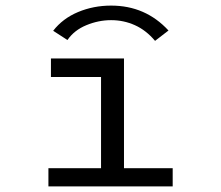

<svg xmlns="http://www.w3.org/2000/svg" viewBox="-20 -666 790 686"><path d="M153 0V-65H341V-391H162V-457H423V-65H597V0ZM221 -523 170 -556Q204 -600 259 -623Q314 -646 377 -646Q500 -646 582 -557L534 -520Q502 -558 462 -576Q422 -594 377 -594Q332 -594 288.5 -576Q245 -558 221 -523Z"/></svg>

Font: Inconsolata ExtraExpanded Thin
Style: Regular
Weight: 100
Width: 8
Monospace: yes
Designer: Raph Levien, Cyreal, Brenton Simpson
Foundry: Raph Levien, Cyreal, Google
Version: Version 3.100; ttfautohint (v1.8.4.7-5d5b)